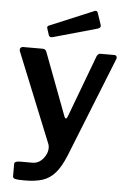

<svg xmlns="http://www.w3.org/2000/svg" viewBox="-61 -796 675 1005"><g transform="rotate(5 277.0 -293.5)"><path d="M45 148V84Q45 69 74 69H140Q172 69 195 42Q218 15 218 -15Q218 -25 215 -34L23 -508Q22 -510 22 -515Q22 -521 26.5 -525.5Q31 -530 38 -530H142Q149 -530 154.5 -526Q160 -522 162 -515L286 -186Q289 -177 294 -177Q299 -177 303 -188L426 -516Q433 -530 445 -530H518Q526 -530 529.5 -523.5Q533 -517 530 -510L320 16Q295 77 266.5 109Q238 141 200.5 153Q163 165 105 165Q71 165 58 162Q45 159 45 148ZM432 -683 434 -675Q434 -665 419 -660L188 -595Q185 -594 180 -594Q171 -594 167 -604L157 -635Q155 -641 155 -643Q155 -650 162 -653L396 -751Q398 -752 401 -752Q408 -752 412 -743Z"/></g></svg>

Font: n
Style: Regular
Weight: 600
Designer: Pablo Impallari, Rodrigo Fuenzalida
Foundry: Impallari Type
Version: Version 1.002; ttfautohint (v1.5)